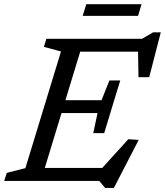

<svg xmlns="http://www.w3.org/2000/svg" viewBox="-40 -884 805 938"><path d="M258 -632.5 174.5 -655 186.5 -694.5H371L159.5 0H-19.5L-7 -39.5L84 -62.5ZM634 -659 655.5 -631.5H295L316 -694.5H654L708 -726H745.5L689 -507H636.5ZM473.5 34 445 0H103.5L124.5 -63.5H486L434 -35.5L587 -204L637.5 -200.5L516.5 34ZM469 -233.5H415.5L436.5 -331.5H204.5L224 -394.5H456L494.5 -491H547.5L508 -362ZM364 -806.5 381.5 -863.5H651.5L634.5 -806.5Z"/></svg>

Font: Newsreader 10pt
Style: Italic
Weight: 400
Italic angle: -17°
Version: Version 1.003